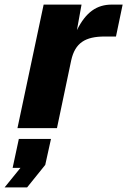

<svg xmlns="http://www.w3.org/2000/svg" viewBox="-72 -558 554 836"><path d="M4 0H176L238 -295C255 -372 300 -399 384 -399H433L462 -538H415C349 -538 302 -505 263 -427L283 -538H118ZM-52 258H46L125 160L150 47H10L-17 173H17Z"/></svg>

Font: Geist ExtraBold
Style: Italic
Weight: 800
Italic angle: -12°
Designer: Basement.studio, Andrés Briganti, Mateo Zaragoza
Foundry: Basement.studio, Vercel, Andrés Briganti, Guido Ferreyra, Mateo Zaragoza
Version: Version 1.500